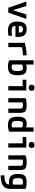

<svg xmlns="http://www.w3.org/2000/svg" viewBox="2242 -3038 1017 5540"><g transform="rotate(90 2750.0 -268.5)"><path d="M204 0 24 -520H154L273 -135H277L396 -520H526L346 0Z M865 10Q733 10 668.5 -51.5Q604 -113 604 -240V-280Q604 -409 657.5 -469.5Q711 -530 825 -530Q939 -530 992.5 -469.5Q1046 -409 1046 -280V-206H669V-304H952L925 -272V-275Q925 -357 902.5 -391Q880 -425 826 -425Q772 -425 749 -391Q726 -357 726 -275V-245Q726 -184 738 -152Q750 -120 782 -107.5Q814 -95 873 -95Q905 -95 937 -98Q969 -101 1014 -111V-6Q980 1 941 5.5Q902 10 865 10Z M1216 -475Q1272 -492 1335.5 -504Q1399 -516 1462.5 -523Q1526 -530 1578 -530V-423Q1532 -423 1482.5 -418Q1433 -413 1387.5 -403.5Q1342 -394 1307 -382L1341 -440V0H1216Z M1907 10Q1852 10 1804 1Q1756 -8 1720 -22V-730H1843V-65L1814 -123Q1834 -110 1861 -103Q1888 -96 1919 -96Q1962 -96 1986 -111Q2010 -126 2020 -163.5Q2030 -201 2030 -267Q2030 -327 2021.5 -360.5Q2013 -394 1992.5 -408.5Q1972 -423 1936 -423Q1910 -423 1882 -416Q1854 -409 1814 -392L1785 -495Q1822 -513 1863 -521.5Q1904 -530 1948 -530Q2022 -530 2067 -504.5Q2112 -479 2132 -422Q2152 -365 2152 -270Q2152 -169 2127.5 -107.5Q2103 -46 2049.5 -18Q1996 10 1907 10Z M2466 0V-414H2281V-520H2590V0ZM2513 -589Q2473 -589 2448.5 -611.5Q2424 -634 2424 -673Q2424 -713 2448.5 -735Q2473 -757 2513 -757Q2554 -757 2578 -735Q2602 -713 2602 -673Q2602 -634 2578 -611.5Q2554 -589 2513 -589Z M2812 -498Q2855 -515 2904 -522.5Q2953 -530 3014 -530Q3101 -530 3149.5 -513Q3198 -496 3218 -454.5Q3238 -413 3238 -340V0H3115V-333Q3115 -368 3106 -387.5Q3097 -407 3075.5 -415Q3054 -423 3015 -423Q2993 -423 2975.5 -420.5Q2958 -418 2937 -410.5Q2916 -403 2885 -389L2935 -466V0H2812Z M3593 10Q3505 10 3451 -18Q3397 -46 3372.5 -107.5Q3348 -169 3348 -270Q3348 -365 3368 -422Q3388 -479 3433 -504.5Q3478 -530 3552 -530Q3596 -530 3637 -521.5Q3678 -513 3715 -495L3686 -392Q3647 -409 3618.5 -416Q3590 -423 3564 -423Q3528 -423 3508 -408.5Q3488 -394 3479 -360.5Q3470 -327 3470 -267Q3470 -201 3480 -163.5Q3490 -126 3514 -111Q3538 -96 3581 -96Q3613 -96 3639.5 -103Q3666 -110 3686 -123L3657 -65V-730H3780V-22Q3745 -8 3696.5 1Q3648 10 3593 10Z M4116 0V-414H3931V-520H4240V0ZM4163 -589Q4123 -589 4098.5 -611.5Q4074 -634 4074 -673Q4074 -713 4098.5 -735Q4123 -757 4163 -757Q4204 -757 4228 -735Q4252 -713 4252 -673Q4252 -634 4228 -611.5Q4204 -589 4163 -589Z M4462 -498Q4505 -515 4554 -522.5Q4603 -530 4664 -530Q4751 -530 4799.5 -513Q4848 -496 4868 -454.5Q4888 -413 4888 -340V0H4765V-333Q4765 -368 4756 -387.5Q4747 -407 4725.5 -415Q4704 -423 4665 -423Q4643 -423 4625.5 -420.5Q4608 -418 4587 -410.5Q4566 -403 4535 -389L4585 -466V0H4462Z M5039 111Q5181 111 5244 76.5Q5307 42 5307 -36V-467L5339 -402Q5303 -413 5276.5 -418Q5250 -423 5225 -423Q5185 -423 5162 -410Q5139 -397 5129.5 -366.5Q5120 -336 5120 -281Q5120 -222 5130.5 -188Q5141 -154 5166 -139.5Q5191 -125 5234 -125Q5258 -125 5283 -129Q5308 -133 5343 -141L5365 -32Q5338 -27 5307 -23.5Q5276 -20 5243 -20Q5155 -20 5101 -46.5Q5047 -73 5022.5 -131Q4998 -189 4998 -284Q4998 -375 5021.5 -428.5Q5045 -482 5099 -506Q5153 -530 5243 -530Q5352 -530 5430 -498V-44Q5430 91 5334.5 155.5Q5239 220 5039 220Z"/></g></svg>

Font: M PLUS Code Latin SemiExpanded SemiBold
Style: Regular
Weight: 600
Width: 6
Designer: Coji Morishita
Foundry: UNDERFOREST DESIGN
Version: Version 1.002; ttfautohint (v1.8.3)